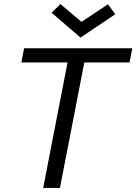

<svg xmlns="http://www.w3.org/2000/svg" viewBox="-20 -925 671 945"><path d="M85 0ZM312.5 -617.5 192.5 0H275L395 -617.5H617.5L631.2 -687.5H98.8L85 -617.5ZM233.8 -862.5 277.5 -905 381.2 -817.5 511.2 -903.8 547.5 -855 376.2 -740Z"/></svg>

Font: Cambay
Style: Italic
Weight: 400
Italic angle: -11°
Designer: Pooja Saxena
Foundry: Pooja Saxena
Version: Version 1.019;PS 001.019;hotconv 1.0.70;makeotf.lib2.5.58329